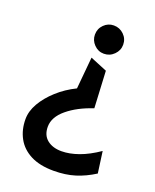

<svg xmlns="http://www.w3.org/2000/svg" viewBox="-133 -730 691 856"><g transform="rotate(20 213.0 -302.5)"><path d="M258 -519Q286 -519 306 -539Q326 -559 326 -586Q326 -614 306 -633.5Q286 -653 258 -653Q231 -653 211.5 -633.5Q192 -614 192 -586Q192 -559 211.5 -539Q231 -519 258 -519ZM226 48Q282 48 327 34Q372 20 416 -8L402 -110Q354 -77 310.5 -61.5Q267 -46 229 -46Q187 -46 161 -67Q135 -88 135 -128Q135 -174 182 -213Q229 -252 302 -276L293 -451L213 -484L199 -333Q150 -309 112 -274.5Q74 -240 52 -202Q30 -164 30 -126Q30 -76 51.5 -36.5Q73 3 116.5 25.5Q160 48 226 48Z"/></g></svg>

Font: Catamaran Thin SemiBold
Style: Regular
Weight: 600
Version: Version 2.000